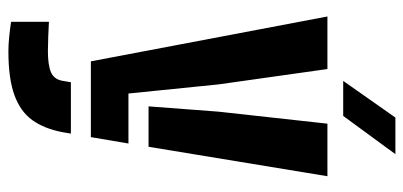

<svg xmlns="http://www.w3.org/2000/svg" viewBox="-288 -524 1022 487"><g transform="rotate(90 223.5 -281.0)"><path d="M136.1 0 22.3 -600H155.6L194.6 -323.6L217.7 -95.3H344.5L328.3 0ZM110.7 209.2Q93.8 209.2 74 207.2Q54.1 205.2 35.8 202.4V106.4Q49.9 107.2 72.3 108.1Q94.8 109 110.1 109Q145.3 109 163.4 101.3Q181.5 93.7 185.4 72.5L189.1 50.7H319.4L315.7 72.2Q307.1 117.6 285.5 148.1Q263.9 178.5 221.8 193.9Q179.8 209.2 110.7 209.2ZM250.3 -146.3 263.7 -323.6 294.2 -600H427.5L352.8 -146.3ZM185.7 -640 278.7 -772.4H371.5L274.5 -640Z"/></g></svg>

Font: Big Shoulders Stencil Text SC Thin
Style: Regular
Weight: 100
Designer: Patric King
Foundry: XO Type Co
Version: Version 2.001